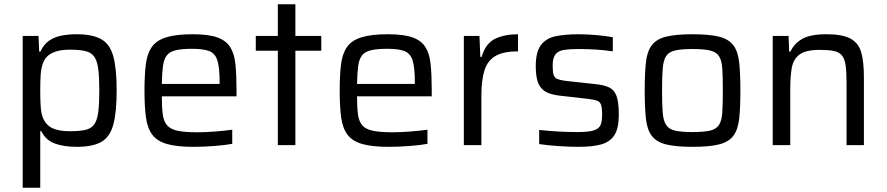

<svg xmlns="http://www.w3.org/2000/svg" viewBox="-20 -678 4143 897"><path d="M86 199V-510H160L163 -437H169Q184 -471 210 -488.5Q236 -506 269 -512Q302 -518 337 -518Q411 -518 452 -495.5Q493 -473 509 -416Q525 -359 525 -256Q525 -152 509 -94.5Q493 -37 452.5 -14.5Q412 8 339 8Q278 8 236 -7.5Q194 -23 173 -65H168V199ZM305 -65Q351 -65 378.5 -71Q406 -77 420 -96.5Q434 -116 439 -154Q444 -192 444 -255Q444 -318 439 -356Q434 -394 420 -413.5Q406 -433 378.5 -439.5Q351 -446 305 -446Q206 -446 182 -386Q172 -361 170 -328.5Q168 -296 168 -255Q168 -213 170 -181.5Q172 -150 180 -129Q194 -94 224 -79.5Q254 -65 305 -65Z M884 8Q807 8 761 -5Q715 -18 692 -48Q669 -78 662 -128.5Q655 -179 655 -254Q655 -325 661 -375.5Q667 -426 688.5 -457.5Q710 -489 756 -503.5Q802 -518 880 -518Q953 -518 994.5 -503.5Q1036 -489 1055.5 -458Q1075 -427 1080 -377Q1085 -327 1085 -255V-228H736Q736 -176 740.5 -143Q745 -110 761 -92Q777 -74 810.5 -67Q844 -60 902 -60Q938 -60 984 -63.5Q1030 -67 1065 -72V-6Q1033 0 982 4Q931 8 884 8ZM736 -286H1006V-296Q1006 -365 995 -397.5Q984 -430 956 -440Q928 -450 878 -450Q830 -450 802 -443.5Q774 -437 760 -420Q746 -403 741.5 -370.5Q737 -338 736 -286Z M1278 0V-441H1175V-510H1278V-658H1360V-510H1481V-441H1360V0Z M1796 8Q1719 8 1673 -5Q1627 -18 1604 -48Q1581 -78 1574 -128.5Q1567 -179 1567 -254Q1567 -325 1573 -375.5Q1579 -426 1600.5 -457.5Q1622 -489 1668 -503.5Q1714 -518 1792 -518Q1865 -518 1906.5 -503.5Q1948 -489 1967.5 -458Q1987 -427 1992 -377Q1997 -327 1997 -255V-228H1648Q1648 -176 1652.5 -143Q1657 -110 1673 -92Q1689 -74 1722.5 -67Q1756 -60 1814 -60Q1850 -60 1896 -63.5Q1942 -67 1977 -72V-6Q1945 0 1894 4Q1843 8 1796 8ZM1648 -286H1918V-296Q1918 -365 1907 -397.5Q1896 -430 1868 -440Q1840 -450 1790 -450Q1742 -450 1714 -443.5Q1686 -437 1672 -420Q1658 -403 1653.5 -370.5Q1649 -338 1648 -286Z M2147 0V-510H2220L2224 -412H2230Q2249 -476 2293.5 -497Q2338 -518 2400 -518V-438Q2331 -438 2294 -416Q2257 -394 2243 -348Q2229 -302 2229 -232V0Z M2684 8Q2641 8 2589 4.5Q2537 1 2499 -5V-71Q2546 -66 2589.5 -63.5Q2633 -61 2679 -61Q2730 -61 2754.5 -69Q2779 -77 2786 -94.5Q2793 -112 2793 -141Q2793 -174 2788 -188.5Q2783 -203 2768.5 -208Q2754 -213 2728 -216L2596 -231Q2549 -236 2525 -252Q2501 -268 2492 -296.5Q2483 -325 2483 -369Q2483 -436 2507.5 -468Q2532 -500 2577 -509Q2622 -518 2683 -518Q2722 -518 2767 -514Q2812 -510 2843 -504V-438Q2804 -444 2763.5 -446.5Q2723 -449 2682 -449Q2642 -449 2615.5 -445Q2589 -441 2575.5 -424.5Q2562 -408 2562 -372Q2562 -342 2566.5 -328Q2571 -314 2585 -308.5Q2599 -303 2624 -300L2762 -285Q2802 -281 2826 -269.5Q2850 -258 2860.5 -229Q2871 -200 2871 -142Q2871 -78 2850 -46Q2829 -14 2787.5 -3Q2746 8 2684 8Z M3215 8Q3136 8 3091 -3.5Q3046 -15 3024.5 -44Q3003 -73 2997.5 -124.5Q2992 -176 2992 -255Q2992 -334 2997.5 -385.5Q3003 -437 3024.5 -466Q3046 -495 3091 -506.5Q3136 -518 3215 -518Q3295 -518 3340 -506.5Q3385 -495 3406.5 -466Q3428 -437 3433.5 -385.5Q3439 -334 3439 -255Q3439 -176 3433.5 -124.5Q3428 -73 3406.5 -44Q3385 -15 3340 -3.5Q3295 8 3215 8ZM3215 -61Q3269 -61 3298 -68Q3327 -75 3339.5 -95Q3352 -115 3354.5 -153.5Q3357 -192 3357 -255Q3357 -318 3354.5 -356.5Q3352 -395 3339.5 -415Q3327 -435 3298 -442Q3269 -449 3215 -449Q3162 -449 3133 -442Q3104 -435 3091.5 -415Q3079 -395 3076 -356.5Q3073 -318 3073 -255Q3073 -192 3076 -153.5Q3079 -115 3091.5 -95Q3104 -75 3133 -68Q3162 -61 3215 -61Z M3590 0V-510H3664L3667 -437H3673Q3689 -473 3726.5 -495.5Q3764 -518 3842 -518Q3917 -518 3954.5 -497Q3992 -476 4004 -432Q4016 -388 4016 -319V0H3935V-291Q3935 -343 3930.5 -373.5Q3926 -404 3913 -419.5Q3900 -435 3875 -440Q3850 -445 3809 -445Q3744 -445 3715 -423Q3686 -401 3679 -360.5Q3672 -320 3672 -263V0Z"/></svg>

Font: Saira
Style: Regular
Weight: 400
Designer: Hector Gatti with collaboration of the Omnibus-Type team
Foundry: Omnibus-Type
Version: Version 1.100; ttfautohint (v1.8.3)